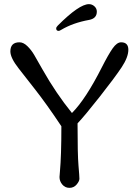

<svg xmlns="http://www.w3.org/2000/svg" viewBox="-20 -900 669 926"><path d="M267 -46Q267 -50 269 -72Q276 -149 276 -291Q205 -398 145.5 -473.5Q86 -549 70 -570Q30 -621 30 -652Q30 -696 74 -696Q93 -696 112 -677.5Q131 -659 145 -635Q159 -611 185 -565Q250 -450 327 -355Q393 -421 471 -575Q503 -638 523.5 -667Q544 -696 564 -696Q599 -696 599 -660Q599 -624 566 -574.5Q533 -525 461 -433.5Q389 -342 354 -305Q354 -154 358.5 -102Q363 -50 363 -38Q363 -26 349.5 -10Q336 6 315 6Q294 6 280.5 -10Q267 -26 267 -46ZM251 -763Q251 -769 259 -777Q362 -880 409 -880Q424 -880 435.5 -869.5Q447 -859 447 -844Q447 -811 410 -804Q332 -790 275 -756Q267 -751 263 -751Q251 -751 251 -763Z"/></svg>

Font: Macondo
Style: Regular
Weight: 400
Version: Version 2.001